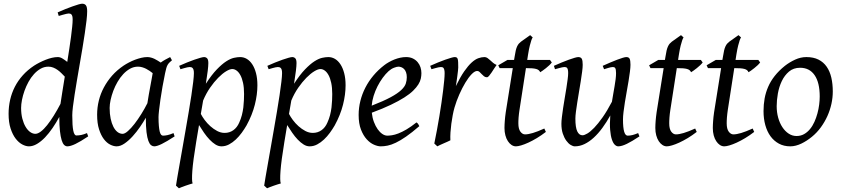

<svg xmlns="http://www.w3.org/2000/svg" viewBox="-20 -762 4496 1026"><path d="M303.2 -207Q307.6 -236.3 313.5 -273.7Q319.3 -311 326.2 -352.5Q317.9 -361.3 308.3 -370.8Q298.8 -380.4 287.8 -388.2Q276.9 -396 264.6 -400.9Q252.4 -405.8 238.8 -405.8Q216.3 -405.8 197 -394.8Q177.7 -383.8 161.4 -365.7Q145 -347.7 132.3 -324.5Q119.6 -301.3 110.8 -276.6Q102.1 -252 97.4 -228Q92.8 -204.1 92.8 -185.1Q92.8 -153.3 99.4 -127.9Q106 -102.5 116.7 -84.5Q127.4 -66.4 141.1 -56.6Q154.8 -46.9 168.9 -46.9Q182.1 -46.9 198.2 -59.1Q214.4 -71.3 231.7 -93Q249 -114.7 267.3 -144Q285.6 -173.3 303.2 -207ZM451.2 -33.2Q409.7 -5.4 383.1 7.3Q356.4 20 339.8 20Q330.6 20 322.8 12.5Q314.9 4.9 309.3 -13.4Q303.7 -31.7 300.3 -62Q296.9 -92.3 296.9 -137.2Q280.3 -106.4 261 -78.1Q241.7 -49.8 220.7 -27.8Q199.7 -5.9 177.7 7.1Q155.8 20 134.8 20Q118.2 20 99.1 10Q80.1 0 63.7 -21.2Q47.4 -42.5 36.6 -75.4Q25.9 -108.4 25.9 -153.8Q25.9 -192.4 34.2 -228.8Q42.5 -265.1 59.3 -298.1Q76.2 -331.1 101.8 -359.6Q127.4 -388.2 162.1 -411.1Q175.8 -419.9 191.7 -428Q207.5 -436 224.1 -442.6Q240.7 -449.2 257.3 -453.1Q273.9 -457 289.1 -457Q301.3 -457 314 -449.2Q326.7 -441.4 339.4 -431.2Q345.2 -466.8 350.3 -501Q355.5 -535.2 359.4 -564.7Q363.3 -594.2 365.7 -618.2Q368.2 -642.1 368.2 -657.2Q368.2 -668.5 366.5 -675Q364.7 -681.6 361.6 -684.8Q358.4 -688 354.5 -689Q350.6 -689.9 346.2 -689.9Q341.8 -689.9 333.3 -687.7Q324.7 -685.5 315.9 -683.1Q305.7 -680.2 293.9 -676.8L288.1 -695.8Q308.6 -705.1 329.3 -713.4Q350.1 -721.7 367.9 -728Q385.7 -734.4 399.4 -738.3Q413.1 -742.2 418.9 -742.2Q432.6 -742.2 439.2 -733.4Q445.8 -724.6 445.8 -702.1Q445.8 -683.1 442.4 -652.8Q439 -622.6 433.3 -585Q427.7 -547.4 420.7 -504.9Q413.6 -462.4 406 -419.2Q398.4 -376 391.4 -334Q384.3 -292 378.7 -255.9Q373 -219.7 369.6 -191.2Q366.2 -162.6 366.2 -146Q366.2 -89.4 371.6 -63.7Q377 -38.1 388.2 -38.1Q400.9 -38.1 414.3 -40.8Q427.7 -43.5 444.8 -50.8Z M767.6 -210.4Q771 -232.4 775.1 -256.1Q779.3 -279.8 783.4 -301.8Q787.6 -323.7 790.8 -342Q793.9 -360.4 795.9 -371.1Q788.6 -377 779.8 -383.1Q771 -389.2 761 -394.3Q751 -399.4 740 -402.6Q729 -405.8 717.3 -405.8Q694.8 -405.8 675 -394.8Q655.3 -383.8 638.4 -365.7Q621.6 -347.7 608.2 -324.5Q594.7 -301.3 585.4 -276.6Q576.2 -252 571 -228Q565.9 -204.1 565.9 -185.1Q565.9 -153.3 571.3 -127.9Q576.7 -102.5 585.9 -84.5Q595.2 -66.4 607.9 -56.6Q620.6 -46.9 635.3 -46.9Q647 -46.9 663.8 -61.8Q680.7 -76.7 699 -100.3Q717.3 -124 735.4 -153.1Q753.4 -182.1 767.6 -210.4ZM913.1 -33.2Q870.6 -5.4 844.5 7.3Q818.4 20 804.2 20Q795.4 20 787.4 13.9Q779.3 7.8 772.9 -9Q766.6 -25.9 762.9 -55.7Q759.3 -85.4 759.3 -132.8Q746.6 -110.4 728.3 -83.7Q710 -57.1 689 -33.9Q668 -10.7 645.8 4.6Q623.5 20 603 20Q586.9 20 568.6 10.7Q550.3 1.5 534.9 -18.8Q519.5 -39.1 509.3 -71Q499 -103 499 -148.9Q499 -187.5 508.1 -224.4Q517.1 -261.2 535.2 -294.9Q553.2 -328.6 579.3 -358.2Q605.5 -387.7 640.1 -411.1Q653.3 -419.9 669.2 -428.2Q685.1 -436.5 701.9 -442.9Q718.8 -449.2 735.4 -453.1Q752 -457 767.1 -457Q777.3 -457 787.1 -454.3Q796.9 -451.7 805.9 -447.3Q814.9 -442.9 823.2 -437.7Q831.5 -432.6 838.9 -427.7Q850.1 -436 862.8 -443.1Q875.5 -450.2 889.2 -457L898.9 -439.9Q890.6 -433.1 885.3 -427.7Q879.9 -422.4 875.7 -415.3Q871.6 -408.2 868.7 -397.9Q865.7 -387.7 862.3 -371.1Q855 -335.9 848.4 -299.1Q841.8 -262.2 837.2 -229.5Q832.5 -196.8 829.8 -171.9Q827.1 -147 827.1 -136.2Q827.1 -108.4 828.9 -89.4Q830.6 -70.3 833.5 -58.8Q836.4 -47.4 840.8 -42.2Q845.2 -37.1 851.1 -37.1Q860.8 -37.1 874.3 -39.8Q887.7 -42.5 907.2 -50.8Z M1221.2 -393.1Q1208 -393.1 1188 -380.9Q1168 -368.7 1146 -346.4Q1124 -324.2 1102.5 -293.2Q1081.1 -262.2 1065.4 -224.6L1053.2 -153.3Q1060.5 -138.7 1073.7 -120.8Q1086.9 -103 1104 -87.6Q1121.1 -72.3 1140.6 -62Q1160.2 -51.8 1180.2 -51.8Q1206.5 -51.8 1226.8 -66.2Q1247.1 -80.6 1258.3 -106.9Q1267.1 -126 1272.5 -146.7Q1277.8 -167.5 1280.3 -187.7Q1282.7 -208 1283.4 -226.6Q1284.2 -245.1 1284.2 -259.8Q1284.2 -293.9 1278.8 -319.1Q1273.4 -344.2 1264.4 -360.6Q1255.4 -377 1244.1 -385Q1232.9 -393.1 1221.2 -393.1ZM1093.3 -424.8Q1093.3 -410.2 1090.1 -383.8Q1086.9 -357.4 1080.1 -314.5Q1111.3 -362.8 1138.7 -391.1Q1166 -419.4 1188.7 -434.1Q1211.4 -448.7 1230 -452.9Q1248.5 -457 1263.2 -457Q1282.2 -457 1298.8 -447.3Q1315.4 -437.5 1328.1 -418.2Q1340.8 -398.9 1348.1 -370.8Q1355.5 -342.8 1355.5 -306.2Q1355.5 -257.3 1341.8 -202.6Q1328.1 -147.9 1297.4 -91.8Q1286.1 -72.3 1271.7 -52.5Q1257.3 -32.7 1240.2 -16.6Q1223.1 -0.5 1203.9 9.8Q1184.6 20 1163.6 20Q1147 20 1131.1 10Q1115.2 0 1099.9 -16.1Q1084.5 -32.2 1070.3 -52.7Q1056.2 -73.2 1043.5 -93.8L1028.3 -2.9Q1011.7 97.7 1007.8 151.1Q1003.9 204.6 1009.3 218.3Q1002 220.2 992.2 223.4Q982.4 226.6 971.9 230.2Q961.4 233.9 951.9 237.5Q942.4 241.2 936 244.1L920.4 230Q922.4 215.8 927.5 186Q932.6 156.2 939.7 116.2Q946.8 76.2 955.1 28.8Q963.4 -18.6 971.9 -67.4Q980.5 -116.2 988.5 -164.1Q996.6 -211.9 1002.7 -252.7Q1008.8 -293.5 1012.5 -324.5Q1016.1 -355.5 1016.1 -371.1Q1016.1 -382.3 1014.2 -388.9Q1012.2 -395.5 1008.8 -398.7Q1005.4 -401.9 1001.5 -402.8Q997.6 -403.8 993.2 -403.8Q988.8 -403.8 980.7 -402.1Q972.7 -400.4 964.4 -397.9Q955.1 -395.5 944.3 -392.1L937.5 -410.2Q958 -419.4 979 -428Q1000 -436.5 1018.3 -442.9Q1036.6 -449.2 1050.5 -453.1Q1064.5 -457 1070.3 -457Q1080.1 -457 1086.7 -450.4Q1093.3 -443.8 1093.3 -424.8Z M1692.4 -393.1Q1679.2 -393.1 1659.2 -380.9Q1639.2 -368.7 1617.2 -346.4Q1595.2 -324.2 1573.7 -293.2Q1552.2 -262.2 1536.6 -224.6L1524.4 -153.3Q1531.7 -138.7 1544.9 -120.8Q1558.1 -103 1575.2 -87.6Q1592.3 -72.3 1611.8 -62Q1631.3 -51.8 1651.4 -51.8Q1677.7 -51.8 1698 -66.2Q1718.3 -80.6 1729.5 -106.9Q1738.3 -126 1743.7 -146.7Q1749 -167.5 1751.5 -187.7Q1753.9 -208 1754.6 -226.6Q1755.4 -245.1 1755.4 -259.8Q1755.4 -293.9 1750 -319.1Q1744.6 -344.2 1735.6 -360.6Q1726.6 -377 1715.3 -385Q1704.1 -393.1 1692.4 -393.1ZM1564.5 -424.8Q1564.5 -410.2 1561.3 -383.8Q1558.1 -357.4 1551.3 -314.5Q1582.5 -362.8 1609.9 -391.1Q1637.2 -419.4 1659.9 -434.1Q1682.6 -448.7 1701.2 -452.9Q1719.7 -457 1734.4 -457Q1753.4 -457 1770 -447.3Q1786.6 -437.5 1799.3 -418.2Q1812 -398.9 1819.3 -370.8Q1826.7 -342.8 1826.7 -306.2Q1826.7 -257.3 1813 -202.6Q1799.3 -147.9 1768.6 -91.8Q1757.3 -72.3 1742.9 -52.5Q1728.5 -32.7 1711.4 -16.6Q1694.3 -0.5 1675 9.8Q1655.8 20 1634.8 20Q1618.2 20 1602.3 10Q1586.4 0 1571 -16.1Q1555.7 -32.2 1541.5 -52.7Q1527.3 -73.2 1514.6 -93.8L1499.5 -2.9Q1482.9 97.7 1479 151.1Q1475.1 204.6 1480.5 218.3Q1473.1 220.2 1463.4 223.4Q1453.6 226.6 1443.1 230.2Q1432.6 233.9 1423.1 237.5Q1413.6 241.2 1407.2 244.1L1391.6 230Q1393.6 215.8 1398.7 186Q1403.8 156.2 1410.9 116.2Q1418 76.2 1426.3 28.8Q1434.6 -18.6 1443.1 -67.4Q1451.7 -116.2 1459.7 -164.1Q1467.8 -211.9 1473.9 -252.7Q1480 -293.5 1483.6 -324.5Q1487.3 -355.5 1487.3 -371.1Q1487.3 -382.3 1485.4 -388.9Q1483.4 -395.5 1480 -398.7Q1476.6 -401.9 1472.7 -402.8Q1468.8 -403.8 1464.4 -403.8Q1460 -403.8 1451.9 -402.1Q1443.8 -400.4 1435.5 -397.9Q1426.3 -395.5 1415.5 -392.1L1408.7 -410.2Q1429.2 -419.4 1450.2 -428Q1471.2 -436.5 1489.5 -442.9Q1507.8 -449.2 1521.7 -453.1Q1535.6 -457 1541.5 -457Q1551.3 -457 1557.9 -450.4Q1564.5 -443.8 1564.5 -424.8Z M2056.6 -381.8Q2040.5 -367.2 2025.1 -346.2Q2009.8 -325.2 1997.3 -300.8Q1984.9 -276.4 1976.6 -249.8Q1968.3 -223.1 1966.3 -197.3Q2030.3 -222.2 2067.6 -242.4Q2105 -262.7 2124 -280.8Q2143.1 -298.8 2148.4 -315.4Q2153.8 -332 2153.8 -349.1Q2153.8 -364.3 2149.9 -375.2Q2146 -386.2 2139.6 -392.8Q2133.3 -399.4 2125.2 -402.6Q2117.2 -405.8 2108.9 -405.8Q2101.1 -405.8 2085.9 -400.1Q2070.8 -394.5 2056.6 -381.8ZM2231.9 -371.1Q2231.9 -357.4 2228.8 -342.3Q2225.6 -327.1 2215.6 -311Q2205.6 -294.9 2187.7 -277.3Q2169.9 -259.8 2140.4 -241Q2110.8 -222.2 2068.4 -201.9Q2025.9 -181.6 1966.8 -159.7Q1969.7 -132.3 1978.3 -109.9Q1986.8 -87.4 1998.3 -71.3Q2009.8 -55.2 2023.2 -46.1Q2036.6 -37.1 2049.8 -37.1Q2060.1 -37.1 2074.7 -39.3Q2089.4 -41.5 2108.6 -48.8Q2127.9 -56.2 2152.1 -70.3Q2176.3 -84.5 2205.6 -107.9Q2210.9 -105 2215.1 -98.4Q2219.2 -91.8 2220.7 -87.9Q2180.7 -53.2 2149.9 -32Q2119.1 -10.7 2095 0.7Q2070.8 12.2 2051.5 16.1Q2032.2 20 2014.6 20Q1998.5 20 1978 11Q1957.5 2 1939.5 -17.8Q1921.4 -37.6 1908.9 -69.6Q1896.5 -101.6 1896.5 -147.9Q1896.5 -186 1905.8 -222.9Q1915 -259.8 1932.4 -293.7Q1949.7 -327.6 1975.1 -357.9Q2000.5 -388.2 2032.7 -413.1Q2043.9 -421.9 2058.1 -429.9Q2072.3 -438 2087.6 -444.1Q2103 -450.2 2118.9 -453.6Q2134.8 -457 2149.9 -457Q2170.9 -457 2186.3 -449.5Q2201.7 -441.9 2211.9 -429.7Q2222.2 -417.5 2227.1 -402.1Q2231.9 -386.7 2231.9 -371.1Z M2633.8 -415Q2627.9 -407.2 2620.8 -396Q2613.8 -384.8 2606.7 -374.3Q2599.6 -363.8 2593.3 -356.4Q2586.9 -349.1 2582 -349.1Q2572.8 -349.1 2566.2 -354.5Q2559.6 -359.9 2554 -366Q2548.3 -372.1 2542.7 -377.4Q2537.1 -382.8 2529.8 -382.8Q2517.1 -382.8 2500.2 -365.5Q2483.4 -348.1 2466.6 -320.1Q2449.7 -292 2434.3 -257.1Q2418.9 -222.2 2408.7 -187Q2403.3 -168.5 2399.2 -146.2Q2395 -124 2391.8 -100.6Q2388.7 -77.1 2387.2 -54.4Q2385.7 -31.7 2386.7 -12.2Q2380.4 -8.8 2370.8 -4.6Q2361.3 -0.5 2351.3 3.9Q2341.3 8.3 2332 12.5Q2322.8 16.6 2316.9 20L2300.8 4.9Q2308.1 -29.8 2314.9 -66.9Q2321.8 -104 2327.9 -140.9Q2334 -177.7 2339.1 -212.9Q2344.2 -248 2347.9 -278.3Q2351.6 -308.6 2353.8 -332.5Q2356 -356.4 2356 -371.1Q2356 -382.3 2354.2 -388.9Q2352.5 -395.5 2349.9 -398.7Q2347.2 -401.9 2343.5 -402.8Q2339.8 -403.8 2335.9 -403.8Q2331.1 -403.8 2322.8 -402.1Q2314.5 -400.4 2306.2 -397.9Q2296.4 -395.5 2285.6 -392.1L2278.8 -410.2Q2299.3 -419.4 2320.1 -428Q2340.8 -436.5 2358.9 -442.9Q2377 -449.2 2390.4 -453.1Q2403.8 -457 2409.7 -457Q2416.5 -457 2420.4 -454.6Q2424.3 -452.1 2426 -446Q2427.7 -439.9 2428.2 -429Q2428.7 -418 2428.7 -400.9Q2428.7 -395.5 2427.2 -382.8Q2425.8 -370.1 2423.8 -355.2Q2421.9 -340.3 2419.7 -325.7Q2417.5 -311 2416 -301.8Q2439.5 -350.1 2460.4 -380.4Q2481.4 -410.6 2500.2 -427.7Q2519 -444.8 2536.1 -450.9Q2553.2 -457 2568.8 -457Q2577.6 -457 2584.7 -452.1Q2591.8 -447.3 2599.1 -440.4Q2606.4 -433.6 2614.7 -426.5Q2623 -419.4 2633.8 -415Z M2897 -57.1Q2873 -38.6 2849.1 -24.2Q2825.2 -9.8 2803.7 0Q2782.2 9.8 2764.9 14.9Q2747.6 20 2736.8 20Q2724.6 20 2713.6 12.7Q2702.6 5.4 2694.1 -7.6Q2685.5 -20.5 2680.7 -38.6Q2675.8 -56.6 2675.8 -78.1Q2675.8 -87.4 2676.3 -96.7Q2676.8 -106 2677.5 -116Q2678.2 -126 2679.4 -137.2Q2680.7 -148.4 2682.6 -162.1L2720.2 -397.9H2649.9L2642.6 -413.1L2691.9 -441.9H2727.1L2730 -459Q2732.9 -479 2736.1 -492.2Q2739.3 -505.4 2743.4 -514.2Q2747.6 -522.9 2752.4 -528.6Q2757.3 -534.2 2763.7 -539.1L2813 -574.2L2826.7 -562Q2823.2 -557.6 2819.3 -546.4Q2815.9 -536.6 2811.3 -518.6Q2806.6 -500.5 2801.8 -470.2L2797.4 -441.9H2918.9L2928.7 -428.2Q2923.8 -421.4 2915.3 -413.3Q2906.7 -405.3 2897.5 -397.9Q2888.2 -390.6 2879.6 -384.5Q2871.1 -378.4 2866.7 -376Q2863.8 -382.8 2858.6 -387Q2853.5 -391.1 2844.7 -393.6Q2835.9 -396 2823 -397Q2810.1 -397.9 2792 -397.9H2790.5L2755.9 -173.8Q2754.4 -164.6 2753.2 -154.1Q2752 -143.6 2751.2 -134Q2750.5 -124.5 2750.2 -116.2Q2750 -107.9 2750 -103Q2750 -72.8 2761 -58.3Q2772 -43.9 2785.6 -43.9Q2802.7 -43.9 2827.4 -51.3Q2852.1 -58.6 2888.7 -75.2Z M3397 -33.2Q3357.4 -6.8 3329.8 6.6Q3302.2 20 3283.7 20Q3274.4 20 3265.4 11.5Q3256.3 2.9 3249.8 -16.6Q3243.2 -36.1 3240.5 -67.6Q3237.8 -99.1 3241.2 -145Q3221.2 -108.9 3199 -78.6Q3176.8 -48.3 3152.8 -26.4Q3128.9 -4.4 3103.5 7.8Q3078.1 20 3051.8 20Q3042 20 3029.5 12.5Q3017.1 4.9 3006.1 -10.3Q2995.1 -25.4 2987.5 -47.9Q2980 -70.3 2980 -100.1Q2980 -114.7 2982.7 -137.2Q2985.4 -159.7 2989.3 -185.5Q2993.2 -211.4 2998 -239.3Q3002.9 -267.1 3006.8 -292.5Q3010.7 -317.9 3013.4 -338.4Q3016.1 -358.9 3016.1 -371.1Q3016.1 -382.3 3014.6 -388.9Q3013.2 -395.5 3010.5 -398.7Q3007.8 -401.9 3004.2 -402.8Q3000.5 -403.8 2996.1 -403.8Q2991.7 -403.8 2983.4 -402.1Q2975.1 -400.4 2966.8 -397.9Q2957 -395.5 2945.8 -392.1L2939.9 -410.2Q2960.4 -419.4 2981.2 -428Q3002 -436.5 3019.5 -442.9Q3037.1 -449.2 3050.5 -453.1Q3064 -457 3069.8 -457Q3084 -457 3088.9 -447.8Q3093.8 -438.5 3093.8 -416Q3093.8 -401.9 3090.8 -378.9Q3087.9 -356 3083.5 -328.6Q3079.1 -301.3 3074.2 -272Q3069.3 -242.7 3064.9 -215.3Q3060.5 -188 3057.6 -165Q3054.7 -142.1 3054.7 -127.9Q3054.7 -81.1 3064.7 -60.1Q3074.7 -39.1 3092.8 -39.1Q3102.5 -39.1 3118.7 -48.6Q3134.8 -58.1 3155.3 -79.3Q3175.8 -100.6 3200 -134.8Q3224.1 -168.9 3250 -218.3Q3253.4 -239.3 3257.1 -260.5Q3260.7 -281.7 3264.2 -301.5Q3267.6 -321.3 3269.8 -339.1Q3272 -356.9 3272 -371.1Q3272 -382.3 3270.8 -388.9Q3269.5 -395.5 3267.1 -398.7Q3264.6 -401.9 3261.5 -402.8Q3258.3 -403.8 3253.9 -403.8Q3249.5 -403.8 3241.9 -402.1Q3234.4 -400.4 3226.6 -397.9Q3217.8 -395.5 3208 -392.1L3200.7 -410.2Q3221.2 -419.4 3241.2 -428Q3261.2 -436.5 3278.1 -442.9Q3294.9 -449.2 3307.6 -453.1Q3320.3 -457 3326.7 -457Q3340.3 -457 3344.7 -447.8Q3349.1 -438.5 3349.1 -416Q3349.1 -401.9 3346.2 -379.2Q3343.3 -356.4 3338.9 -329.3Q3334.5 -302.2 3329.1 -272.7Q3323.7 -243.2 3319.3 -215.6Q3314.9 -188 3312 -164.1Q3309.1 -140.1 3309.1 -124Q3309.1 -79.6 3315.4 -58.3Q3321.8 -37.1 3334 -37.1Q3346.7 -37.1 3359.6 -40.3Q3372.6 -43.5 3390.1 -50.8Z M3703.1 -57.1Q3679.2 -38.6 3655.3 -24.2Q3631.3 -9.8 3609.9 0Q3588.4 9.8 3571 14.9Q3553.7 20 3543 20Q3530.8 20 3519.8 12.7Q3508.8 5.4 3500.2 -7.6Q3491.7 -20.5 3486.8 -38.6Q3481.9 -56.6 3481.9 -78.1Q3481.9 -87.4 3482.4 -96.7Q3482.9 -106 3483.6 -116Q3484.4 -126 3485.6 -137.2Q3486.8 -148.4 3488.8 -162.1L3526.4 -397.9H3456.1L3448.7 -413.1L3498 -441.9H3533.2L3536.1 -459Q3539.1 -479 3542.2 -492.2Q3545.4 -505.4 3549.6 -514.2Q3553.7 -522.9 3558.6 -528.6Q3563.5 -534.2 3569.8 -539.1L3619.1 -574.2L3632.8 -562Q3629.4 -557.6 3625.5 -546.4Q3622.1 -536.6 3617.4 -518.6Q3612.8 -500.5 3607.9 -470.2L3603.5 -441.9H3725.1L3734.9 -428.2Q3730 -421.4 3721.4 -413.3Q3712.9 -405.3 3703.6 -397.9Q3694.3 -390.6 3685.8 -384.5Q3677.2 -378.4 3672.9 -376Q3669.9 -382.8 3664.8 -387Q3659.7 -391.1 3650.9 -393.6Q3642.1 -396 3629.2 -397Q3616.2 -397.9 3598.1 -397.9H3596.7L3562 -173.8Q3560.5 -164.6 3559.3 -154.1Q3558.1 -143.6 3557.4 -134Q3556.6 -124.5 3556.4 -116.2Q3556.2 -107.9 3556.2 -103Q3556.2 -72.8 3567.1 -58.3Q3578.1 -43.9 3591.8 -43.9Q3608.9 -43.9 3633.5 -51.3Q3658.2 -58.6 3694.8 -75.2Z M4010.3 -57.1Q3986.3 -38.6 3962.4 -24.2Q3938.5 -9.8 3917 0Q3895.5 9.8 3878.2 14.9Q3860.8 20 3850.1 20Q3837.9 20 3826.9 12.7Q3815.9 5.4 3807.4 -7.6Q3798.8 -20.5 3793.9 -38.6Q3789.1 -56.6 3789.1 -78.1Q3789.1 -87.4 3789.6 -96.7Q3790 -106 3790.8 -116Q3791.5 -126 3792.7 -137.2Q3793.9 -148.4 3795.9 -162.1L3833.5 -397.9H3763.2L3755.9 -413.1L3805.2 -441.9H3840.3L3843.3 -459Q3846.2 -479 3849.4 -492.2Q3852.5 -505.4 3856.7 -514.2Q3860.8 -522.9 3865.7 -528.6Q3870.6 -534.2 3877 -539.1L3926.3 -574.2L3939.9 -562Q3936.5 -557.6 3932.6 -546.4Q3929.2 -536.6 3924.6 -518.6Q3919.9 -500.5 3915 -470.2L3910.6 -441.9H4032.2L4042 -428.2Q4037.1 -421.4 4028.6 -413.3Q4020 -405.3 4010.7 -397.9Q4001.5 -390.6 3992.9 -384.5Q3984.4 -378.4 3980 -376Q3977.1 -382.8 3971.9 -387Q3966.8 -391.1 3958 -393.6Q3949.2 -396 3936.3 -397Q3923.3 -397.9 3905.3 -397.9H3903.8L3869.1 -173.8Q3867.7 -164.6 3866.5 -154.1Q3865.2 -143.6 3864.5 -134Q3863.8 -124.5 3863.5 -116.2Q3863.3 -107.9 3863.3 -103Q3863.3 -72.8 3874.3 -58.3Q3885.3 -43.9 3898.9 -43.9Q3916 -43.9 3940.7 -51.3Q3965.3 -58.6 4002 -75.2Z M4360.4 -246.1Q4360.4 -320.8 4333 -360.4Q4305.7 -399.9 4255.4 -399.9Q4220.2 -399.9 4196.3 -379.6Q4172.4 -359.4 4157.7 -328.6Q4143.1 -297.9 4136.7 -262Q4130.4 -226.1 4130.4 -194.8Q4130.4 -162.1 4138.4 -133.1Q4146.5 -104 4160.9 -82.3Q4175.3 -60.5 4194.6 -47.9Q4213.9 -35.2 4236.3 -35.2Q4258.8 -35.2 4276.6 -45.2Q4294.4 -55.2 4308.3 -72Q4322.3 -88.9 4332 -110.6Q4341.8 -132.3 4348.1 -155.8Q4354.5 -179.2 4357.4 -202.6Q4360.4 -226.1 4360.4 -246.1ZM4430.2 -272.9Q4430.2 -240.2 4422.9 -206.8Q4415.5 -173.3 4401.4 -141.8Q4387.2 -110.4 4366.5 -81.8Q4345.7 -53.2 4318.4 -30.8Q4305.7 -20.5 4291.5 -11.2Q4277.3 -2 4262.7 5.1Q4248 12.2 4232.9 16.1Q4217.8 20 4203.1 20Q4168.9 20 4142.3 5.6Q4115.7 -8.8 4097.4 -33.9Q4079.1 -59.1 4069.6 -93.5Q4060.1 -127.9 4060.1 -168Q4060.1 -203.1 4065.9 -235.6Q4071.8 -268.1 4085 -298.3Q4098.1 -328.6 4120.1 -356.4Q4142.1 -384.3 4174.3 -410.2Q4199.2 -429.7 4229 -443.4Q4258.8 -457 4289.1 -457Q4327.1 -457 4354 -443.4Q4380.9 -429.7 4397.7 -405.3Q4414.6 -380.9 4422.4 -347.2Q4430.2 -313.5 4430.2 -272.9Z"/></svg>

Font: Gentium Plus APac
Style: Italic
Weight: 400
Italic angle: -8°
Designer: J. Victor Gaultney, Annie Olsen, Iska Routamaa, Becca Hirsbrunner
Foundry: SIL International
Version: Version 5.000